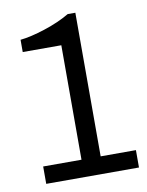

<svg xmlns="http://www.w3.org/2000/svg" viewBox="-75 -685 568 740"><g transform="rotate(-10 209.5 -315.0)"><path d="M409 0H46V-68H196V-516H45V-564Q85 -568 142 -586.5Q199 -605 241 -630H271V-68H409Z"/></g></svg>

Font: Pragati Narrow
Style: Regular
Weight: 400
Designer: Hector Gatti, Marcela Romero, Pablo Cosgaya and Nicolas Silva
Foundry: Omnibus-Type
Version: Version 1.010; ttfautohint (v1.3)